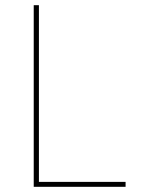

<svg xmlns="http://www.w3.org/2000/svg" viewBox="-20 -720 554 740"><path d="M110 0H464V-19H130V-700H110Z"/></svg>

Font: Fixel Variable
Style: Regular
Weight: 100
Width: 3
Designer: AlfaBravo + MacPaw
Foundry: Kyrylo Tkachov, Marchela Mozhyna, Serhii Makarenko, Maria Weinstein, Zakhar Kryvoshyya
Version: Version 1.211